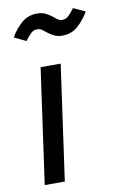

<svg xmlns="http://www.w3.org/2000/svg" viewBox="-87 -817 538 866"><g transform="rotate(-10 182.0 -384.0)"><path d="M46 0 120 -527H212L138 0ZM242 -650Q220 -650 205 -657.5Q190 -665 178.5 -674Q167 -683 157 -690.5Q147 -698 135 -698Q118 -698 105.5 -686.5Q93 -675 78 -654L24 -680Q44 -715 73.5 -741.5Q103 -768 146 -768Q168 -768 183.5 -760.5Q199 -753 210.5 -744Q222 -735 231.5 -727.5Q241 -720 253 -720Q270 -720 282.5 -731.5Q295 -743 310 -764L364 -739Q344 -704 314.5 -677Q285 -650 242 -650Z"/></g></svg>

Font: Yekcdsyqcyvpieeyorgstswgcgt
Style: Regular
Weight: 400
Italic angle: -8°
Designer: Carrois Corporate & Edenspiekermann
Foundry: Carrois Corporate GbR & Edenspiekermann AG
Version: Version 2.001